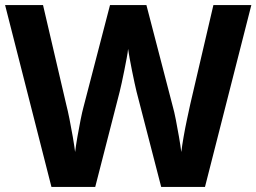

<svg xmlns="http://www.w3.org/2000/svg" viewBox="-20 -734 1007 754"><path d="M967 -714 785 0H613L516 -375Q513 -386 508.5 -408Q504 -430 498.5 -456Q493 -482 489 -505.5Q485 -529 483 -542Q482 -529 477.5 -505.5Q473 -482 468 -456.5Q463 -431 458 -408.5Q453 -386 450 -374L354 0H182L0 -714H149L240 -324Q246 -301 253 -266Q260 -231 266 -196Q272 -161 275 -137Q278 -162 284 -196.5Q290 -231 296.5 -263.5Q303 -296 308 -314L412 -714H555L659 -314Q664 -297 670.5 -264Q677 -231 683 -196Q689 -161 692 -137Q695 -162 701 -196.5Q707 -231 714.5 -266Q722 -301 727 -324L818 -714Z"/></svg>

Font: Noto Sans Gurmukhi UI
Style: Bold
Weight: 700
Designer: Jelle Bosma - Monotype Design Team
Foundry: Monotype Imaging Inc.
Version: Version 2.004; ttfautohint (v1.8.4.7-5d5b)